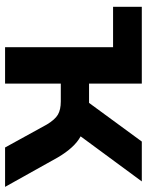

<svg xmlns="http://www.w3.org/2000/svg" viewBox="69 -648 579 757"><g transform="rotate(90 358.5 -269.5)"><path d="M166 0V-425.8H6.8V-539.1H309.6V-331.1H385.7L538.1 -539.1H695.3L517.6 -297.9Q561.5 -274.4 600.6 -208L716.8 0H561.5L470.7 -165Q451.2 -197.3 431.6 -208.5Q412.1 -219.7 379.9 -219.7H309.6V0Z"/></g></svg>

Font: Min Sans Bold
Style: Regular
Weight: 700
Designer: Jinseong-Kim, NotoSansCJK, Nunito
Foundry: Jinseong-Kim
Version: Version 1.400;Glyphs 3.1.2 (3151)